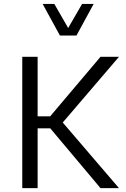

<svg xmlns="http://www.w3.org/2000/svg" viewBox="-20 -969 648 989"><path d="M199.7 -948.7H259.8L331.1 -824.7L402.8 -948.7H462.4L374 -786.1H288.6ZM497.6 -676.3H592.8L303.2 -337.9L592.8 0H497.6L238.8 -308.1H173.8V0H94.7V-676.3H173.8V-369.6H238.3Z"/></svg>

Font: Estedad-FD Regular
Style: FD-Regular
Weight: 400
Designer: Amin Abedi
Version: Version 7.3